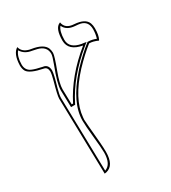

<svg xmlns="http://www.w3.org/2000/svg" viewBox="-186 -659 854 957"><g transform="rotate(-30 241.0 -180.0)"><path d="M175.8 -81.1Q175.8 -69.3 187 52.7Q189.9 88.4 189.9 110.8Q189.9 189 140.1 200.7Q134.3 201.7 129.9 202.1L120.1 -232.9V-234.9Q120.1 -253.4 140.1 -324.2Q149.4 -357.9 149.9 -375Q148.4 -399.4 129.9 -402.8Q56.2 -417.5 41 -442.4Q33.2 -456.1 33.2 -476.1Q35.2 -542.5 67.9 -562Q74.7 -531.2 112.8 -521Q118.7 -519.5 123 -519Q189.9 -508.8 203.6 -474.1Q208 -461.9 208 -448.2Q208 -431.6 180.7 -359.4Q158.2 -299.3 158.2 -267.1L160.2 -179.2H168Q230.5 -303.2 356 -404.8Q279.8 -418.5 278.8 -476.1Q278.8 -548.3 311.5 -561Q311.5 -561 314 -562Q320.3 -521.5 371.1 -519Q432.1 -514.6 445.3 -480Q450.2 -466.3 450.2 -450.2Q450.2 -410.2 439 -389.2Q437.5 -387.2 437 -386.2Q410.2 -398.9 387.2 -398.9Q341.8 -363.3 291 -310.1Q185.1 -195.3 176.8 -94.7Q175.8 -87.4 175.8 -81.1ZM166 -81.1Q166 -183.6 272.5 -304.2Q278.3 -311 283.7 -316.9Q335.9 -371.6 380.9 -406.7L383.8 -409.2H387.2Q410.6 -408.7 432.1 -399.4Q439.5 -422.4 439.9 -450.2Q439.9 -496.1 399.4 -505.4Q387.7 -507.8 370.6 -508.8Q322.3 -512.2 307.6 -546.4Q289.6 -525.9 289.1 -476.1Q289.1 -426.3 355.5 -415Q356.9 -414.6 357.4 -415L379.9 -411.6L362.3 -397.5Q237.8 -295.9 176.8 -174.3L174.3 -168.9H150.4L147.9 -267.1Q147.9 -304.7 182.1 -393.1Q197.8 -434.1 198.2 -448.2Q198.2 -491.2 149.4 -503.4Q137.7 -506.3 122.1 -509.3Q82 -515.1 63.5 -545.9Q43.5 -522 43 -476.1Q43 -442.9 70.3 -430.2Q89.4 -421.4 131.8 -412.6L131.3 -413.1Q159.2 -408.2 160.2 -375Q160.2 -355 139.6 -285.2Q130.4 -252 129.9 -234.9V-232.9L139.6 190.4Q179.2 176.8 180.2 110.8Q180.2 83 172.9 14.2Q166 -53.2 166 -81.1Z"/></g></svg>

Font: Linux Biolinum Outline O
Style: Bold
Weight: 700
Designer: Philipp H. Poll
Foundry: Philipp H. Poll
Version: Version 0.9.2